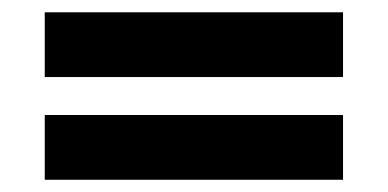

<svg xmlns="http://www.w3.org/2000/svg" viewBox="-20 -503 634 314"><path d="M53.2 -377V-482.9H541V-377ZM53.2 -209V-314.9H541V-209Z"/></svg>

Font: LT Superior
Style: Bold
Weight: 400
Designer: Daniel Lyons
Foundry: LyonsType
Version: Version 1.000